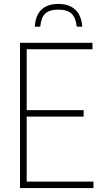

<svg xmlns="http://www.w3.org/2000/svg" viewBox="-20 -958 513 978"><path d="M82 0V-740H451V-707H116V-33H456V0ZM112 -364V-397H406V-364ZM157 -822Q159.5 -861 174 -886.8Q188.5 -912.5 214.5 -925.2Q240.5 -938 277 -938Q313.5 -938 340 -925Q366.5 -912 381.5 -886.2Q396.5 -860.5 399 -822H371Q366 -868.5 344 -888.8Q322 -909 277 -909Q232 -909 210.5 -888.8Q189 -868.5 185 -822Z"/></svg>

Font: Encode Sans Condensed Thin
Style: Regular
Weight: 100
Width: 3
Designer: Multiple Designers
Foundry: Impallari Type
Version: Version 3.002